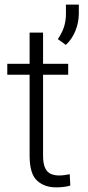

<svg xmlns="http://www.w3.org/2000/svg" viewBox="-20 -806 381 836"><path d="M276.9 -528.3V-480.5H167.5V-128.9Q167.5 -92.3 177 -73.5Q186.5 -54.7 202.4 -48.3Q218.3 -42 236.3 -42Q249.5 -42 261.7 -43.7Q273.9 -45.4 283.7 -47.4L286.1 2Q260.7 9.8 223.6 9.8Q173.3 9.8 141.1 -19.8Q108.9 -49.3 108.9 -128.9V-480.5H11.7V-528.3H108.9V-664.1H167.5V-528.3ZM323.2 -786.1V-747.6Q323.2 -709 308.6 -672.4Q293.9 -635.7 266.6 -610.4L231.9 -635.7Q249.5 -661.6 258.3 -687.7Q267.1 -713.9 267.1 -746.6V-786.1Z"/></svg>

Font: Vazirmatn RD UI FD ExtraLight
Style: Regular
Weight: 200
Designer: Saber Rastikerdar
Foundry: Saber Rastikerdar
Version: Version 33.003